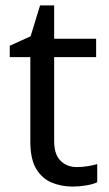

<svg xmlns="http://www.w3.org/2000/svg" viewBox="-20 -679 401 709"><path d="M264 -62Q284 -62 305 -65.5Q326 -69 339 -73V-6Q325 1 299 5.5Q273 10 249 10Q207 10 171.5 -4.5Q136 -19 114 -55Q92 -91 92 -156V-468H16V-510L93 -545L128 -659H180V-536H335V-468H180V-158Q180 -109 203.5 -85.5Q227 -62 264 -62Z"/></svg>

Font: Noto Sans Tifinagh APT
Style: Regular
Weight: 400
Designer: JamraPatel
Foundry: JamraPatel LLC
Version: Version 2.006; ttfautohint (v1.8.4.7-5d5b)